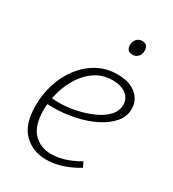

<svg xmlns="http://www.w3.org/2000/svg" viewBox="-180 -836 853 944"><g transform="rotate(30 246.5 -364.0)"><path d="M229 7Q153 7 102.5 -42.5Q52 -92 52 -199Q52 -261 70.5 -320.5Q89 -380 125 -427.5Q161 -475 211.5 -503.5Q262 -532 326 -532Q394 -532 432 -500Q470 -468 470 -419Q470 -375 440 -340.5Q410 -306 360.5 -281.5Q311 -257 251 -244.5Q191 -232 132 -232Q115 -232 99 -233Q97 -216 97 -199Q97 -111 136 -70Q175 -29 237 -29Q310 -29 393 -78L407 -49Q315 7 229 7ZM319 -495Q261 -495 217 -463.5Q173 -432 144 -380.5Q115 -329 104 -269Q123 -267 144 -267Q191 -267 240 -277.5Q289 -288 331 -307Q373 -326 398.5 -353.5Q424 -381 424 -416Q424 -451 396 -473Q368 -495 319 -495ZM339 -652Q305 -652 305 -689Q305 -708 317 -721.5Q329 -735 348 -735Q382 -735 382 -698Q382 -678 370 -665Q358 -652 339 -652Z"/></g></svg>

Font: Bitter Light
Style: Italic
Weight: 300
Italic angle: -9°
Designer: Sol Matas, and Bitter project Authors
Foundry: Sol Matas
Version: Version 2.001